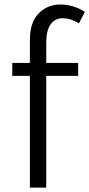

<svg xmlns="http://www.w3.org/2000/svg" viewBox="-20 -856 407 876"><path d="M116.4 0V-674.8Q116.4 -753.9 156.4 -794.7Q196.3 -835.5 256.1 -835.5Q282.6 -835.5 310.7 -827.6Q338.8 -819.7 367.1 -802.1L340.4 -749.8Q320.1 -761.7 301.5 -767.3Q282.9 -772.8 266.7 -772.8Q230.6 -772.8 210.8 -744.8Q191 -716.7 191 -661.1V0ZM36 -510V-569H336.5V-510Z"/></svg>

Font: Yaldevi ExtraLight
Style: Regular
Weight: 200
Designer: Sol Matas, Rajitha Manaperi, Kosala Senevirathne
Foundry: Mooniak
Version: Version 1.100